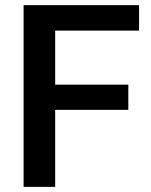

<svg xmlns="http://www.w3.org/2000/svg" viewBox="-20 -731 589 751"><path d="M481.9 -301.3H195.8V0H72.3V-710.9H523.9V-611.3H195.8V-399.9H481.9Z"/></svg>

Font: TypoPRO Roboto
Style: Regular
Weight: 500
Designer: Google
Version: Version 2.136; 2016